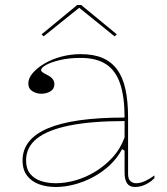

<svg xmlns="http://www.w3.org/2000/svg" viewBox="-20 -731 666 766"><path d="M302 -515Q353 -515 388.5 -500Q424 -485 447 -454Q470 -423 480.5 -375Q491 -327 491 -262V-37Q491 -17 500.5 -8.5Q510 0 523 0Q540 0 559.5 -9Q579 -18 596 -31V-20Q585 -9 572 -1Q559 7 545.5 11Q532 15 519 15Q497 15 487 0.5Q477 -14 477 -43Q477 -76 477 -91.5Q477 -107 477 -114.5Q477 -122 477 -130L467 -136Q448 -100 418 -72Q388 -44 351.5 -24.5Q315 -5 276.5 5Q238 15 203 15Q167 15 137 4.5Q107 -6 88.5 -29.5Q70 -53 70 -91Q70 -176 171 -219Q272 -262 477 -262Q477 -344 459.5 -396.5Q442 -449 403.5 -474.5Q365 -500 302 -500Q256 -500 220 -491.5Q184 -483 164 -472Q144 -461 144 -451Q144 -447 150 -442.5Q156 -438 172 -430Q197 -417 197 -395Q197 -376 181 -366.5Q165 -357 145 -357Q126 -357 109.5 -367Q93 -377 93 -398Q93 -419 110.5 -439.5Q128 -460 157.5 -477.5Q187 -495 224.5 -505Q262 -515 302 -515ZM477 -248Q346 -248 258.5 -230.5Q171 -213 127.5 -178.5Q84 -144 84 -91Q84 -58 100 -38Q116 -18 143 -9Q170 0 203 0Q240 0 281 -11.5Q322 -23 360.5 -46.5Q399 -70 430 -104Q461 -138 477 -183ZM154 -586 146 -594 288 -711H304L446 -594L437 -586L296 -700Z"/></svg>

Font: Kalnia Thin Thin
Style: Regular
Weight: 250
Version: Version 1.105